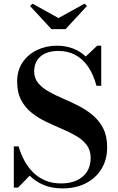

<svg xmlns="http://www.w3.org/2000/svg" viewBox="-20 -1008 638 1042"><path d="M320 14.5Q261.5 14.5 217.2 -4Q173 -22.5 141 -54.5L78 10H55V-213.5H81Q92.5 -174 111.5 -138Q130.5 -102 158.5 -73.8Q186.5 -45.5 224.5 -29Q262.5 -12.5 311.5 -12.5Q361 -12.5 397 -29.2Q433 -46 452.5 -76.8Q472 -107.5 472 -151Q472 -193 450.2 -221.5Q428.5 -250 393 -270.5Q357.5 -291 315 -309Q272.5 -327 229.8 -347.5Q187 -368 151.5 -396.2Q116 -424.5 94.5 -465.5Q73 -506.5 73 -566Q73 -626 102.5 -669.5Q132 -713 181.2 -736.5Q230.5 -760 289 -760Q335.5 -760 375 -745.2Q414.5 -730.5 445.5 -701.5L507.5 -760H529.5V-542.5H503.5Q487.5 -603 458.8 -645.2Q430 -687.5 389.5 -709.5Q349 -731.5 298 -731.5Q234 -731.5 199.8 -701.5Q165.5 -671.5 165.5 -621Q165.5 -583.5 187 -557.5Q208.5 -531.5 243.8 -511.5Q279 -491.5 321.2 -473.5Q363.5 -455.5 405.8 -434Q448 -412.5 483.2 -383Q518.5 -353.5 540 -311.5Q561.5 -269.5 561.5 -209Q561.5 -141 530.5 -90.8Q499.5 -40.5 445 -13Q390.5 14.5 320 14.5ZM259 -850 143 -975.5 156.5 -988 297.5 -910 438.5 -988 452 -975.5 336 -850Z"/></svg>

Font: Bodoni Moda 9pt SemiBold
Style: Regular
Weight: 600
Designer: Owen Earl
Foundry: indestructible type
Version: Version 2.005